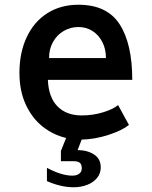

<svg xmlns="http://www.w3.org/2000/svg" viewBox="-20 -579 640 810"><path d="M311 -465Q277.5 -465 249 -448.5Q220.5 -432 203.8 -402.2Q187 -372.5 187 -334H427Q427 -371.5 412 -401.2Q397 -431 370.5 -448Q344 -465 311 -465ZM178 185V129Q207.5 145 235 153.5Q262.5 162 285 162Q303 162 314 154Q325 146 325 131Q325 115 317 108Q309 101 289 101H237V57.5L259 3Q205 -9.5 160.2 -44.8Q115.5 -80 88.8 -137.8Q62 -195.5 62 -272Q62 -356.5 92.5 -421.8Q123 -487 179.2 -523Q235.5 -559 311 -559Q431.5 -559 484.8 -476.5Q538 -394 538 -242H182Q185 -168 222.8 -130Q260.5 -92 325 -92Q372 -92 415.8 -105.5Q459.5 -119 478 -136L524 -52Q495 -28.5 438 -10Q381 8.5 324.5 10L307.5 54Q351 55 378 73.5Q405 92 405 127Q405 153 389.2 172Q373.5 191 347.5 201Q321.5 211 291 211Q236.5 211 178 185Z"/></svg>

Font: JuliaMono
Style: Bold
Weight: 700
Monospace: yes
Designer: cormullion
Foundry: corm
Version: Version 0.055; ttfautohint (v1.8.4)